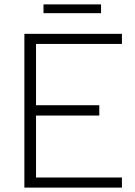

<svg xmlns="http://www.w3.org/2000/svg" viewBox="-20 -854 616 874"><path d="M440 -834H178V-794H440ZM535 -654V-700H91V0H535V-46H144V-328H432V-375H144V-654Z"/></svg>

Font: Arthouse Owned Light
Style: Regular
Weight: 300
Designer: Jeremy Tribby
Foundry: Tribby Type
Version: Version 1.000;PS 001.000;hotconv 1.0.88;makeotf.lib2.5.64775